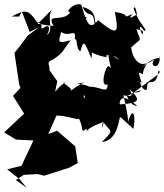

<svg xmlns="http://www.w3.org/2000/svg" viewBox="-59 -578 796 931"><path d="M468 -257C453 -264 423 -150 463 -169C462 -116 428 -164 359 -157C360 -115 341 -73 349 -124C343 -117 374 -68 392 -122C405 -154 353 -171 313 -171C383 -184 357 -195 275 -131C317 -144 219 -186 257 -177C209 -153 199 -93 219 -184L179 -240L159 -225C212 -242 147 -272 197 -289C252 -325 237 -323 284 -383C207 -360 231 -385 237 -423C282 -393 310 -449 304 -387C319 -395 307 -339 331 -330C346 -381 347 -387 384 -295C395 -341 360 -321 457 -300C471 -351 464 -339 460 -305C433 -303 488 -329 517 -287C481 -310 449 -362 480 -244C492 -274 465 -203 441 -173L504 -229ZM56 270 123 266 155 274 277 235 318 213 306 132 218 56 175 72 224 -39C193 -5 214 -18 214 -18C276 -17 339 14 319 -9C350 33 327 75 360 46C368 81 392 17 314 95C424 -11 438 47 456 -22C435 -16 432 88 443 15C476 65 500 45 435 111C512 102 516 5 521 -2C524 -17 517 -16 588 47C601 -18 586 -67 562 12C562 -22 547 -83 539 -116C598 -102 576 -128 569 -147C625 -92 621 -78 523 -72C518 -68 518 -148 607 -63C550 -73 552 -153 558 -112C643 -160 635 -128 590 -129C697 -213 729 -223 710 -237C696 -134 653 -220 653 -143C629 -132 609 -204 629 -173C605 -244 617 -226 633 -217C645 -308 732 -292 715 -303C720 -234 658 -255 691 -290C609 -244 604 -231 663 -280C625 -246 584 -287 577 -348C633 -401 624 -367 602 -438C588 -434 650 -439 631 -411C609 -454 621 -458 639 -429C665 -427 618 -456 589 -536C599 -566 608 -484 606 -508C574 -490 560 -485 585 -510C519 -484 590 -507 498 -520C519 -412 510 -404 417 -480C383 -438 433 -525 341 -544C374 -479 390 -541 400 -463C370 -439 358 -480 335 -555C306 -568 266 -528 273 -523C293 -505 339 -489 366 -490C288 -532 262 -526 284 -521C248 -465 160 -519 201 -452C179 -453 102 -467 105 -466C118 -443 156 -499 193 -531C162 -488 214 -422 155 -402C174 -395 196 -472 157 -446C123 -425 165 -459 120 -471C78 -534 62 -532 -2 -498H34L47 -522L85 -423L131 -447L75 -405C54 -377 34 -348 11 -322L34 -169L40 -152L4 -113L58 -27L-39 64L19 99L103 103L45 226L-24 243L35 290L71 333L18 295Z"/></svg>

Font: Hussar Lance
Style: ExBd
Weight: 700
Foundry: Cannot Into Space Fonts, PlusOne Fonts
Version: Version 2.270